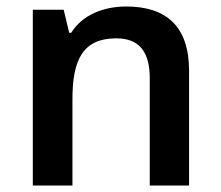

<svg xmlns="http://www.w3.org/2000/svg" viewBox="-20 -571 679 591"><path d="M368 -551C300 -551 234 -526 199 -470H193L176 -541H81V0H203V-266C203 -387 235 -453 338 -453C409 -453 441 -411 441 -330V0H562V-353C562 -492 490 -551 368 -551Z"/></svg>

Font: Noto Sans Kayah Li SemiBold
Style: Regular
Weight: 600
Designer: Monotype Design Team, Sérgio Martins
Foundry: Monotype Imaging Inc.
Version: Version 2.002